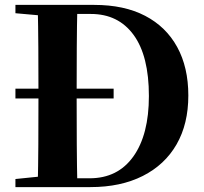

<svg xmlns="http://www.w3.org/2000/svg" viewBox="-20 -764 834 784"><path d="M444 -362H43V-402H444ZM43 0V-33L200 -49H215V0ZM134 0Q136 -86 136.5 -174.5Q137 -263 137 -360V-392Q137 -482 136.5 -569.5Q136 -657 134 -744H296Q294 -658 293.5 -570Q293 -482 293 -392V-360Q293 -265 293.5 -176Q294 -87 296 0ZM215 0V-36H346Q461 -36 524.5 -125Q588 -214 588 -372Q588 -536 525.5 -621.5Q463 -707 351 -707H215V-744H365Q487 -744 572.5 -699.5Q658 -655 703.5 -572Q749 -489 749 -374Q749 -258 701 -174.5Q653 -91 563 -45.5Q473 0 349 0ZM43 -710V-744H215V-696H200Z"/></svg>

Font: Noto Serif JP ExtraBold
Style: Regular
Weight: 800
Designer: Ryoko NISHIZUKA 西塚涼子 (kana & ideographs); Frank Grießhammer (Latin, Greek & Cyrillic); Wenlong ZHANG 张文龙 (bopomofo); San
Foundry: Adobe
Version: Version 2.003-H1;hotconv 1.1.1;makeotfexe 2.6.0